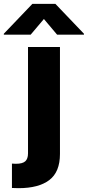

<svg xmlns="http://www.w3.org/2000/svg" viewBox="-92 -773 454 992"><path d="M217.8 -530.3V22.5Q217.8 115.7 162.6 157.5Q107.4 199.2 3.9 199.2L-30.3 198.2V72.3Q-21.5 73.2 -9.8 73.2Q24.4 73.2 38.6 60.3Q52.7 47.4 52.7 19.5V-530.3ZM134.8 -674.8 66.4 -593.8H-72.3V-598.6L75.2 -752.9H194.3L341.8 -598.6V-593.8H203.1Z"/></svg>

Font: Pretendard GOV ExtraBold
Style: Regular
Weight: 800
Designer: Base glyphs from Inter by Rasmus Andersson; Hangeul glyphs from Noto Sans CJK(Source Han Sans) by Jang Soo-young and Kan
Foundry: Kil Hyung-jin
Version: Version 1.309